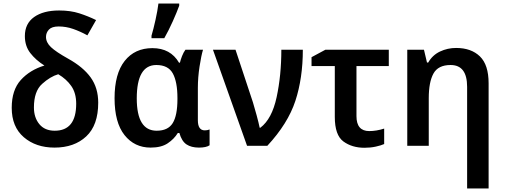

<svg xmlns="http://www.w3.org/2000/svg" viewBox="-20 -821 2842 1081"><path d="M313 -762Q224 -762 172 -725Q120 -688 120 -618Q120 -562 150.5 -522.5Q181 -483 230 -452Q148 -427 97 -370.5Q46 -314 46 -214Q46 -107 114 -48.5Q182 10 287 10Q398 10 465.5 -53Q533 -116 533 -243Q533 -326 490.5 -385Q448 -444 363 -491Q295 -529 267 -555.5Q239 -582 239 -613Q239 -637 255.5 -654.5Q272 -672 310 -672Q352 -672 392 -658Q432 -644 472 -622L521 -708Q476 -730 426.5 -746Q377 -762 313 -762ZM308 -403Q354 -376 381.5 -336.5Q409 -297 409 -237Q409 -85 288 -85Q232 -85 201.5 -122Q171 -159 171 -216Q171 -307 217 -348.5Q263 -390 308 -403Z M828 10Q888 10 924 -14Q960 -38 981 -72H990Q1003 -26 1030 -8Q1057 10 1100 10Q1141 10 1160 -3V-92Q1147 -87 1133 -87Q1094 -87 1094 -144V-326Q1094 -385 1103.5 -446.5Q1113 -508 1123 -541H1024Q1013 -526 1005 -505.5Q997 -485 993 -468H988Q940 -550 838 -550Q739 -550 682 -478Q625 -406 625 -268Q625 -131 681 -60.5Q737 10 828 10ZM862 -85Q750 -85 750 -267Q750 -455 860 -455Q927 -455 953 -407.5Q979 -360 979 -269V-263Q979 -171 952.5 -128Q926 -85 862 -85ZM833 -606H905Q930 -650 953 -701.5Q976 -753 989 -789V-801H872Q867 -761 855.5 -709Q844 -657 833 -620Z M1179 -541 1371 0H1485Q1601 -125 1643 -253Q1685 -381 1685 -541H1564Q1564 -397 1537.5 -274Q1511 -151 1446 -102H1442Q1437 -127 1425 -171.5Q1413 -216 1404 -245L1306 -541Z M2169 -541H1812L1734 -499V-449H1865V-163Q1865 -60 1913.5 -24.5Q1962 11 2032 11Q2066 11 2095.5 4.5Q2125 -2 2143 -10V-97Q2099 -83 2059 -83Q1987 -83 1987 -167V-449H2169Z M2548 -551Q2500 -551 2457.5 -531Q2415 -511 2391 -469H2384L2367 -541H2273V0H2394V-268Q2394 -359 2420.5 -407Q2447 -455 2517 -455Q2610 -455 2610 -332V240H2731V-352Q2731 -456 2682 -503.5Q2633 -551 2548 -551Z"/></svg>

Font: Noto Sans Display Medium
Style: Regular
Weight: 500
Designer: Monotype Design Team
Foundry: Monotype Imaging Inc.
Version: Version 1.900